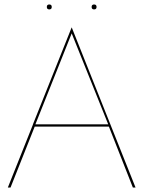

<svg xmlns="http://www.w3.org/2000/svg" viewBox="-20 -837 640 857"><path d="M389 -806Q389 -817 400 -817Q411 -817 411 -806Q411 -795 400 -795Q389 -795 389 -806ZM189 -806Q189 -817 200 -817Q211 -817 211 -806Q211 -795 200 -795Q189 -795 189 -806ZM573 0 466 -272H135L27 0H15L127 -281V-282L300 -715L585 0ZM300 -688 138 -282H463Z"/></svg>

Font: Jost* Hairline
Style: Regular
Weight: 100
Version: Version 3.7